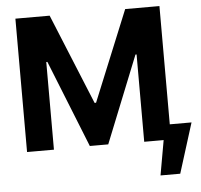

<svg xmlns="http://www.w3.org/2000/svg" viewBox="-59 -768 1060 1014"><g transform="rotate(-5 471.5 -261.0)"><path d="M241.2 -707 437.5 -227.5H445.3L641.6 -707H823.2V-80.1H938.5L855.5 184.6H751L783.7 0H680.7V-462.9H674.8L490.2 -2.9H392.6L208 -464.8H202.1V0H59.6V-707Z"/></g></svg>

Font: Pretendard GOV
Style: Bold
Weight: 700
Designer: Base glyphs from Inter by Rasmus Andersson; Hangeul glyphs from Noto Sans CJK(Source Han Sans) by Jang Soo-young and Kan
Foundry: Kil Hyung-jin
Version: Version 1.309